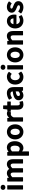

<svg xmlns="http://www.w3.org/2000/svg" viewBox="2632 -3392 966 6271"><g transform="rotate(-90 3115.5 -257.0)"><path d="M131 -564C178 -564 215 -596 215 -642C215 -688 178 -720 131 -720C84 -720 48 -688 48 -642C48 -596 84 -564 131 -564ZM60 0C60 5 65 12 73 12H188C193 12 200 8 200 0V-491C200 -496 196 -504 188 -504H73C68 -504 60 -499 60 -491Z M322 0C322 5 327 12 335 12H450C455 12 462 8 462 0V-338C497 -374 529 -392 553 -392C596 -392 616 -372 616 -293V0C616 5 621 12 629 12H744C749 12 756 8 756 0V-338C791 -375 822 -392 847 -392C889 -392 910 -372 910 -293V0C910 5 914 12 922 12H1038C1043 12 1051 8 1051 0V-308C1051 -435 999 -516 886 -516C824 -516 777 -482 732 -437C706 -486 661 -516 592 -516C533 -516 487 -486 448 -448L442 -492C441 -498 437 -504 430 -504H335C330 -504 322 -499 322 -491Z M1303 -16C1338 9 1377 24 1416 24C1533 24 1639 -80 1639 -253C1639 -409 1564 -516 1433 -516C1381 -516 1331 -491 1290 -460L1285 -493C1284 -499 1279 -504 1273 -504H1178C1173 -504 1165 -499 1165 -491V194C1165 199 1170 206 1178 206H1293C1298 206 1305 202 1305 194V40ZM1305 -130V-348C1340 -381 1371 -396 1401 -396C1465 -396 1494 -348 1494 -252C1494 -144 1447 -96 1392 -96C1367 -96 1338 -104 1305 -130Z M1697 -245C1697 -76 1814 24 1943 24C2073 24 2190 -76 2190 -245C2190 -415 2073 -515 1943 -515C1814 -515 1697 -415 1697 -245ZM1840 -245C1840 -341 1881 -396 1943 -396C2005 -396 2047 -341 2047 -245C2047 -150 2005 -95 1943 -95C1881 -95 1840 -150 1840 -245Z M2278 0C2278 5 2283 12 2291 12H2406C2411 12 2418 8 2418 0V-298C2446 -366 2489 -388 2522 -388C2542 -388 2552 -386 2569 -381C2579 -378 2584 -386 2585 -391L2605 -491C2606 -496 2603 -501 2598 -504C2581 -512 2563 -515 2537 -515C2487 -515 2440 -487 2404 -437L2398 -492C2397 -498 2393 -503 2386 -503H2291C2286 -503 2278 -499 2278 -491Z M2669 -166C2669 -56 2715 24 2837 24C2878 24 2913 15 2941 6C2947 4 2950 -3 2949 -9L2929 -94C2926 -107 2915 -103 2912 -102C2900 -97 2881 -93 2866 -93C2827 -93 2809 -112 2809 -166V-388H2922C2927 -388 2934 -392 2934 -400V-491C2934 -496 2930 -504 2922 -504H2809V-625C2809 -630 2805 -638 2797 -638H2701C2695 -638 2690 -633 2689 -626L2676 -503L2610 -498C2604 -498 2598 -493 2598 -486V-400C2598 -395 2603 -388 2611 -388H2668Z M2977 -132C2977 -39 3043 24 3135 24C3191 24 3239 -1 3281 -33L3287 2C3288 8 3293 12 3299 12H3393C3398 12 3406 8 3406 0V-291C3406 -432 3341 -516 3210 -516C3129 -516 3057 -485 3002 -450C2997 -447 2995 -439 2998 -433L3040 -356C3044 -349 3051 -348 3057 -351C3099 -377 3144 -398 3189 -398C3243 -398 3261 -368 3265 -325C3073 -302 2977 -246 2977 -132ZM3114 -141C3114 -178 3143 -210 3266 -228V-137C3233 -107 3205 -90 3171 -90C3134 -90 3114 -105 3114 -141Z M3488 -245C3488 -76 3597 24 3738 24C3797 24 3859 1 3907 -42C3911 -46 3912 -53 3909 -58L3861 -131C3855 -140 3847 -137 3843 -134C3817 -113 3786 -95 3750 -95C3682 -95 3631 -151 3631 -245C3631 -339 3682 -396 3753 -396C3780 -396 3803 -386 3828 -364C3835 -357 3843 -361 3846 -365L3901 -438C3904 -442 3905 -450 3900 -455C3865 -489 3813 -515 3747 -515C3610 -515 3488 -416 3488 -245Z M4053 -564C4100 -564 4137 -596 4137 -642C4137 -688 4100 -720 4053 -720C4006 -720 3970 -688 3970 -642C3970 -596 4006 -564 4053 -564ZM3982 0C3982 5 3987 12 3995 12H4110C4115 12 4122 8 4122 0V-491C4122 -496 4118 -504 4110 -504H3995C3990 -504 3982 -499 3982 -491Z M4212 -245C4212 -76 4329 24 4458 24C4588 24 4705 -76 4705 -245C4705 -415 4588 -515 4458 -515C4329 -515 4212 -415 4212 -245ZM4355 -245C4355 -341 4396 -396 4458 -396C4520 -396 4562 -341 4562 -245C4562 -150 4520 -95 4458 -95C4396 -95 4355 -150 4355 -245Z M4793 0C4793 5 4798 12 4806 12H4921C4926 12 4933 8 4933 0V-338C4971 -375 4996 -392 5033 -392C5078 -392 5097 -372 5097 -293V0C5097 5 5102 12 5110 12H5225C5230 12 5237 8 5237 0V-308C5237 -435 5188 -516 5074 -516C5010 -516 4962 -486 4919 -448L4913 -493C4912 -498 4908 -504 4901 -504H4806C4801 -504 4793 -499 4793 -491Z M5321 -245C5321 -77 5433 24 5576 24C5641 24 5702 1 5751 -31C5756 -34 5758 -41 5755 -47L5716 -119C5712 -126 5703 -127 5698 -124C5663 -102 5630 -89 5591 -89C5522 -89 5474 -128 5460 -203H5758C5763 -203 5769 -207 5770 -213C5773 -227 5775 -247 5775 -270C5775 -411 5701 -515 5560 -515C5438 -515 5321 -411 5321 -245ZM5460 -301C5473 -368 5515 -401 5563 -401C5618 -401 5646 -368 5650 -301Z M5814 -63C5810 -58 5811 -50 5816 -46C5866 -5 5940 24 6010 24C6139 24 6213 -48 6213 -140C6213 -241 6130 -276 6064 -301C6007 -321 5970 -335 5970 -362C5970 -385 5985 -403 6030 -403C6065 -403 6098 -388 6131 -364C6136 -360 6144 -360 6148 -366L6201 -436C6205 -441 6205 -450 6199 -454C6158 -486 6100 -516 6028 -516C5913 -516 5836 -450 5836 -356C5836 -265 5918 -225 5983 -201C6038 -180 6080 -163 6080 -134C6080 -108 6063 -88 6014 -88C5968 -88 5929 -107 5886 -140C5880 -145 5872 -142 5868 -137Z"/></g></svg>

Font: Falling Sky
Style: Bd
Weight: 700
Designer: Paul D. Hunt
Foundry: Adobe Systems Incorporated
Version: Version 1.02